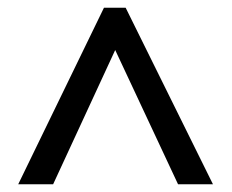

<svg xmlns="http://www.w3.org/2000/svg" viewBox="-20 -739 597 495"><path d="M248 -719H304L529 -264H439L277 -610L117 -264H27Z"/></svg>

Font: Noto Sans Gurmukhi Medium
Style: Regular
Weight: 500
Designer: Jelle Bosma - Monotype Design Team
Foundry: Monotype Imaging Inc.
Version: Version 2.004; ttfautohint (v1.8.4.7-5d5b)